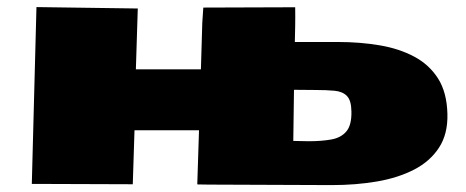

<svg xmlns="http://www.w3.org/2000/svg" viewBox="-20 -523 1324 545"><path d="M356.9 0 70.3 -1 83.5 -502.9 363.3 -499H371.1L365.7 -326.2H550.3L554.2 -458.5L557.1 -501.5L817.9 -502.4Q818.4 -490.7 818.1 -476.1Q817.9 -461.4 817.9 -449.7L816.9 -403.8H939.5Q1001.5 -403.8 1056.9 -394.5Q1112.3 -385.3 1155.3 -362.5Q1198.2 -339.8 1223.4 -300.3Q1248.5 -260.7 1250 -199.7Q1251.5 -142.6 1226.1 -103.8Q1200.7 -64.9 1155.3 -41.5Q1109.9 -18.1 1049.8 -7.8Q989.7 2.4 921.9 2.4L572.3 1L540.5 0.5L540 -1L544.9 -153.3H361.8ZM856.4 -122.1Q892.1 -122.1 919.9 -127Q947.8 -131.8 963.1 -149.9Q978.5 -168 977.5 -207Q977.1 -237.8 964.8 -250.5Q952.6 -263.2 929.7 -265.4Q906.7 -267.6 873.5 -267.6L814.5 -268.1L812.5 -123Z"/></svg>

Font: Seymour One
Style: Regular
Weight: 400
Designer: Vernon Adams
Foundry: Vernon Adams
Version: Version 1.100; ttfautohint (v1.8.4.7-5d5b);gftools[0.9.33]